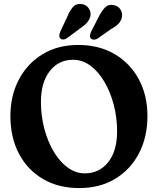

<svg xmlns="http://www.w3.org/2000/svg" viewBox="-20 -943 806 978"><path d="M378.5 -714Q484.5 -714 563.8 -667.5Q643 -621 687 -539.2Q731 -457.5 731 -352.5Q731 -244 687.5 -161.2Q644 -78.5 566 -31.8Q488 15 384 15Q278 15 199 -31.2Q120 -77.5 76.5 -160.2Q33 -243 33 -352Q33 -455.5 76 -537.5Q119 -619.5 196.8 -666.8Q274.5 -714 378.5 -714ZM576.5 -274.5Q576.5 -343.5 559.5 -408.8Q542.5 -474 512 -526Q481.5 -578 440.8 -608.2Q400 -638.5 352.5 -638.5Q278 -638.5 233.2 -580.5Q188.5 -522.5 188.5 -424Q188.5 -353.5 205.5 -288.5Q222.5 -223.5 253 -171.8Q283.5 -120 324.2 -90Q365 -60 412 -60Q485.5 -60 531 -116.8Q576.5 -173.5 576.5 -274.5ZM322.5 -857.5Q335.5 -889 351.8 -907.5Q368 -926 396 -922.5Q418.5 -919 431 -902Q443.5 -885 441 -864Q435 -828.5 389.5 -799.5L321 -748.5Q313 -742.5 303.5 -741.8Q294 -741 287.5 -747Q281 -754 282 -762.5Q283 -771 287 -781.5ZM482.5 -856.5Q497.5 -887 515 -904.8Q532.5 -922.5 559.5 -917Q582 -912.5 593.5 -894.8Q605 -877 601 -856Q597 -836.5 583.8 -822.5Q570.5 -808.5 546 -795L477 -746.5Q468 -741 458.5 -741Q449 -741 443 -747Q437 -754 438.5 -762.8Q440 -771.5 444 -781.5Z"/></svg>

Font: Fraunces 72pt S100 SemiBold
Style: Regular
Weight: 600
Version: Version 1.000; ttfautohint (v1.8.3)